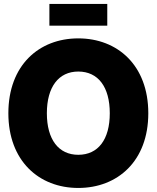

<svg xmlns="http://www.w3.org/2000/svg" viewBox="-20 -932 787 964"><path d="M373 11.7C570.3 11.7 724.6 -123 724.6 -363.3C724.6 -604 570.3 -739.3 373 -739.3C175.3 -739.3 22 -604 22 -363.3C22 -124.5 175.3 11.7 373 11.7ZM373 -154.8C274.4 -154.8 215.3 -231.4 215.3 -363.3C215.3 -495.6 274.4 -572.8 373 -572.8C472.7 -572.8 531.2 -495.6 531.2 -363.3C531.2 -231.4 472.7 -154.8 373 -154.8ZM518.6 -912.1H228V-803.2H518.6Z"/></svg>

Font: Raveo Display Display ExtraBold
Style: Regular
Weight: 800
Designer: Jakub Foglar, Rasmus Andersson (Inter)
Foundry: Jakubfoglar.com
Version: Version 1.100;Glyphs 3.2.3 (3260)